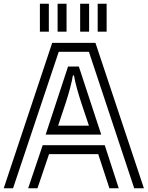

<svg xmlns="http://www.w3.org/2000/svg" viewBox="-20 -1010 792 1030"><path d="M504 -990H552V-840H504ZM410 -990H458V-840H410ZM289 -990H337V-840H289ZM194 -990H242V-840H194ZM457 -732H295L50 0H0L260 -780H492L752 0H700ZM345 -653H403L523 -288H225ZM457 -336Q452 -352 441 -384Q430 -416 417 -455.5Q404 -495 393 -534.5Q382 -574 377 -605H371Q366 -575 355.5 -535.5Q345 -496 332 -456.5Q319 -417 308 -384.5Q297 -352 292 -336ZM507 -183H243L181 0H131L209 -231H542L617 0H567Z"/></svg>

Font: Train One
Style: Regular
Weight: 400
Designer: Fontworks Inc.
Foundry: Fontworks Inc.
Version: Version 1.100